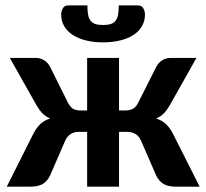

<svg xmlns="http://www.w3.org/2000/svg" viewBox="-20 -703 777 723"><path d="M5.4 0ZM235.8 -316.4Q243.7 -301.3 253.9 -294.2Q264.2 -287.1 282.7 -287.1H308.1V-484.9H428.2V-287.1H452.1Q470.7 -287.1 481.9 -294.2Q493.2 -301.3 500.5 -316.4L568.8 -452.1Q577.1 -467.3 591.1 -476.1Q605 -484.9 622.1 -484.9H719.7L619.1 -306.2Q607.9 -287.1 596.2 -275.4Q584.5 -263.7 567.9 -256.8Q590.8 -249.5 605.2 -235.6Q619.6 -221.7 630.9 -200.2L731.9 0H645.5Q613.3 0 596.2 -10Q579.1 -20 568.4 -41.5L511.2 -172.9Q503.9 -189.9 490.5 -198.2Q477.1 -206.5 460 -206.5H428.2V0H308.1V-206.5H276.4Q259.3 -206.5 246.1 -198.2Q232.9 -189.9 225.1 -172.4L168.5 -42Q163.1 -31.2 156.2 -23.2Q149.4 -15.1 140.4 -10Q131.3 -4.9 119.1 -2.4Q106.9 0 90.3 0H5.4L106 -200.2Q117.2 -221.7 131.6 -235.6Q146 -249.5 168.9 -256.8Q152.3 -263.7 140.6 -275.4Q128.9 -287.1 117.7 -306.2L17.1 -484.9H114.7Q131.8 -484.9 145.8 -476.3Q159.7 -467.8 168 -452.6ZM368.2 -608.9Q385.7 -608.9 397 -612.5Q408.2 -616.2 415 -624.8Q421.9 -633.3 424.6 -647.5Q427.2 -661.6 427.2 -682.6H500.5Q513.2 -682.6 519.5 -671.9Q525.9 -661.1 525.9 -648.4Q525.9 -624 514.6 -604.5Q503.4 -585 482.7 -571.5Q461.9 -558.1 432.9 -550.8Q403.8 -543.5 368.2 -543.5Q332.5 -543.5 303.5 -550.8Q274.4 -558.1 253.7 -571.5Q232.9 -585 221.7 -604.5Q210.4 -624 210.4 -648.4Q210.4 -661.1 216.8 -671.9Q223.1 -682.6 235.8 -682.6H309.1Q309.1 -661.6 311.8 -647.5Q314.5 -633.3 321.3 -624.8Q328.1 -616.2 339.4 -612.5Q350.6 -608.9 368.2 -608.9Z"/></svg>

Font: Carlito
Style: Bold
Weight: 700
Designer: Lukasz Dziedzic
Foundry: tyPoland Lukasz Dziedzic
Version: Version 1.104